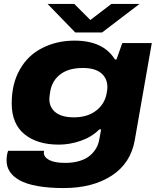

<svg xmlns="http://www.w3.org/2000/svg" viewBox="-20 -745 807 969"><path d="M684.1 -725.1 495.1 -581.1H359.9L220.2 -725.1H355L436 -644L542 -725.1ZM301.8 204.1Q225.1 204.1 168.7 193.8Q112.3 183.6 78.9 164.8Q45.4 146 29.3 121.1Q13.2 96.2 13.2 64.9Q13.2 36.6 21 16.1H202.1Q201.2 20 201.2 25.9Q201.2 47.9 228.3 62.5Q255.4 77.1 309.1 77.1Q350.1 77.1 382.3 67.1Q414.6 57.1 434.3 40Q454.1 22.9 465.6 2.7Q477.1 -17.6 481 -41Q482.4 -48.3 485.6 -65.2Q488.8 -82 490.2 -91.8H481Q443.4 -53.7 387.7 -34.4Q332 -15.1 276.9 -15.1Q168 -15.1 103.5 -67.6Q39.1 -120.1 39.1 -223.1Q39.1 -322.8 80.1 -394Q120.1 -465.8 193.6 -502.9Q267.1 -540 356 -540Q501.5 -540 560.1 -444.8H567.9L597.2 -527.8H746.1L660.2 -38.1Q639.6 79.6 543.2 141.8Q446.8 204.1 301.8 204.1ZM353 -152.8Q420.4 -152.8 464.1 -185.8Q507.8 -218.8 518.1 -272.9Q522 -294.4 522 -304.2Q522 -350.1 490.5 -376Q459 -401.9 397.9 -401.9Q328.1 -401.9 286.4 -371.3Q244.6 -340.8 233.9 -286.1Q229 -254.9 229 -246.1Q229 -202.6 260.7 -177.7Q292.5 -152.8 353 -152.8Z"/></svg>

Font: Archivo Expanded ExtraBold
Style: Italic
Weight: 800
Width: 7
Italic angle: -10°
Designer: Hector Gatti
Foundry: Omnibus-Type
Version: Version 2.001